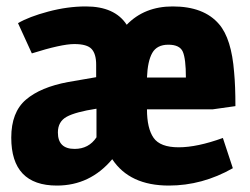

<svg xmlns="http://www.w3.org/2000/svg" viewBox="-20 -565 778 597"><path d="M247 -545Q337 -545 374 -488Q429 -545 517 -545Q614 -545 661 -490Q700 -445 708 -340Q712 -298 712 -235L641 -225H437Q437 -166 457.5 -136.5Q478 -107 535.5 -107Q593 -107 673 -136L704 -42Q609 12 505 12Q383 12 329 -70Q260 12 157 12Q15 12 15 -137Q15 -216 60.5 -255Q106 -294 192 -310L279 -325V-364Q279 -397 265 -412.5Q251 -428 211 -428Q171 -428 79 -399L36 -493Q70 -513 130 -529Q190 -545 247 -545ZM160 -153Q160 -102 212 -102Q256 -102 280 -138V-227Q215 -217 187.5 -202Q160 -187 160 -153ZM437 -324H558Q558 -382 548.5 -404Q539 -426 503.5 -426Q468 -426 453.5 -400.5Q439 -375 437 -324Z"/></svg>

Font: Magra
Style: Bold
Weight: 600
Designer: Viviana Monsalve
Foundry: Viviana Monsalve
Version: Version 1.001